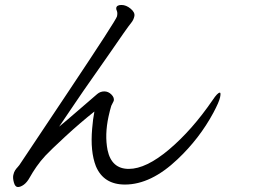

<svg xmlns="http://www.w3.org/2000/svg" viewBox="-20 -750 1040 773"><path d="M438 -344 428 -324Q423 -308 417 -281Q401 -207 413 -146Q429 -70 498.5 -70Q568 -70 660.5 -148Q753 -226 836 -347Q856 -377 865 -377Q870 -377 866 -358Q862 -339 839 -296Q783 -192 695 -109Q588 -7 483 -7Q397 -7 366 -81Q343 -140 351 -232Q354 -270 360 -301Q302 -255 242.5 -200Q183 -145 163 -123.5Q143 -102 127 -79Q111 -56 100 -36Q89 -16 76 -6.5Q63 3 52 3Q41 3 36 -15Q31 -33 33.5 -45Q36 -57 41 -64.5Q46 -72 50.5 -76.5Q55 -81 58 -85.5Q61 -90 254.5 -380Q448 -670 451 -684Q454 -698 450.5 -706Q447 -714 448 -718Q450 -730 469 -730Q488 -730 506 -715Q524 -700 521 -685Q518 -670 508.5 -658.5Q499 -647 477 -615.5Q455 -584 423 -537.5Q391 -491 353.5 -438Q316 -385 281 -333Q246 -281 218 -240Q246 -263 302.5 -312Q359 -361 371.5 -371.5Q384 -382 400 -382Q416 -382 428.5 -369.5Q441 -357 438 -344Z"/></svg>

Font: LXGW Bright GB
Style: Italic
Weight: 400
Italic angle: -12°
Designer: Christian Thalmann (Catharsis Fonts)
Foundry: LXGW / Christian Thalmann (Catharsis Fonts) / Fontworks Inc.
Version: Version 5.510